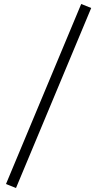

<svg xmlns="http://www.w3.org/2000/svg" viewBox="-20 -825 486 960"><path d="M60 115 10 95 386 -805 436 -785Z"/></svg>

Font: Geologica Roman Thin
Style: Regular
Weight: 250
Designer: Sindre Bremnes, Frode Helland
Foundry: Monokrom Skriftforlag AS
Version: Version 1.010;gftools[0.9.28]